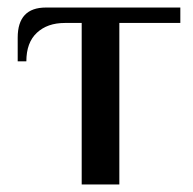

<svg xmlns="http://www.w3.org/2000/svg" viewBox="-20 -490 512 510"><path d="M197 -429H152Q106 -429 78 -403Q50 -377 50 -327H27V-390Q27 -470 102 -470H459V-429H297V0H197Z"/></svg>

Font: El Messiri Medium
Style: Regular
Weight: 500
Designer: Mohamed Gaber
Foundry: Kief Type Foundry
Version: Version 2.007